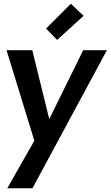

<svg xmlns="http://www.w3.org/2000/svg" viewBox="-20 -750 593 1029"><path d="M227 -597 286 -536 428 -665 360 -730ZM15 -481 164 4 19 259H154L553 -481H426L244 -112L153 -481Z"/></svg>

Font: Cantarell
Style: BoldOblique
Weight: 700
Italic angle: -8°
Designer: Dave Crossland
Version: Version 0.024